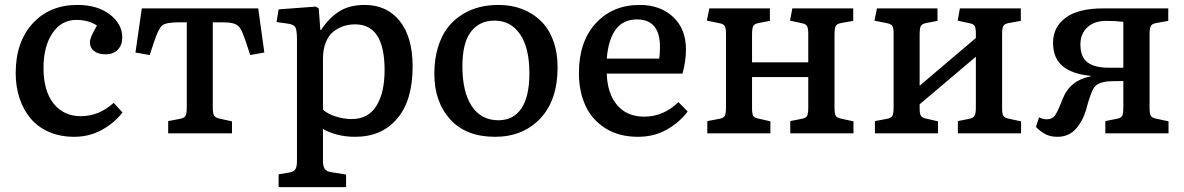

<svg xmlns="http://www.w3.org/2000/svg" viewBox="-20 -543 4822 782"><path d="M282.2 14.2Q224.6 14.2 179 -5.9Q133.3 -25.9 104 -61.3Q74.7 -96.7 59.3 -143.6Q43.9 -190.4 43.9 -245.1Q43.9 -372.1 113 -447.5Q182.1 -522.9 294.9 -522.9Q377 -522.9 427.5 -484.1Q478 -445.3 478 -390.1Q478 -360.4 460.4 -341.1Q442.9 -321.8 409.2 -321.8Q380.4 -321.8 363.3 -335Q346.2 -348.1 346.2 -372.1Q346.2 -390.6 375 -439Q340.3 -461.9 291 -461.9Q230 -461.9 193.6 -408Q157.2 -354 157.2 -266.1Q157.2 -172.9 198.2 -121.3Q239.3 -69.8 309.1 -69.8Q382.8 -69.8 442.9 -124L479 -85Q445.8 -42 394.8 -13.9Q343.8 14.2 282.2 14.2Z M665 0V-49.8L713.9 -59.1Q731.9 -62.5 736.3 -72.5Q740.7 -82.5 740.7 -106.9V-452.1H710.9Q655.8 -452.1 640.6 -439.5Q625.5 -426.8 607.9 -373.5Q606 -368.2 605 -365.2L589.8 -318.8L531.7 -329.1L557.6 -508.8H1031.7L1056.6 -329.1L999 -318.8L982.9 -368.2Q966.3 -417.5 957.5 -429.2Q944.8 -447.3 915 -450.7Q901.4 -452.1 877.9 -452.1H846.7V-103Q846.7 -81.5 852.1 -72.5Q857.4 -63.5 873 -60.1L924.8 -48.8V0Z M1114.7 219.2V167L1160.6 159.2Q1177.2 156.2 1183.3 146Q1189.5 135.7 1189.5 113.8V-383.8Q1189.5 -418.9 1183.3 -431.2Q1177.2 -443.4 1152.3 -446.8L1106.4 -453.1L1114.7 -504.9L1265.6 -516.1L1278.3 -508.8L1284.7 -420.9H1287.6Q1317.9 -467.8 1359.9 -495.4Q1401.9 -522.9 1465.3 -522.9Q1555.7 -522.9 1608.2 -457.3Q1660.6 -391.6 1660.6 -272Q1660.6 -134.3 1597.9 -60.1Q1535.2 14.2 1426.8 14.2Q1385.3 14.2 1350.8 4.6Q1316.4 -4.9 1295.4 -18.1V110.8Q1295.4 134.8 1303 145.3Q1310.5 155.8 1328.6 158.2L1389.6 168V219.2ZM1412.6 -58.1Q1479.5 -58.1 1512.9 -111.6Q1546.4 -165 1546.4 -257.8Q1546.4 -443.8 1426.8 -443.8Q1401.9 -443.8 1379.9 -436.8Q1357.9 -429.7 1338.1 -414.3Q1318.4 -398.9 1306.9 -370.4Q1295.4 -341.8 1295.4 -303.2V-96.2Q1314.9 -78.6 1347.9 -68.4Q1380.9 -58.1 1412.6 -58.1Z M1996.1 14.2Q1877.9 14.2 1813.5 -57.1Q1749 -128.4 1749 -242.2Q1749 -300.8 1763.2 -348.4Q1777.3 -396 1801.5 -428Q1825.7 -460 1859.1 -481.7Q1892.6 -503.4 1930.2 -513.2Q1967.8 -522.9 2010.3 -522.9Q2062 -522.9 2105.5 -506.6Q2148.9 -490.2 2181.6 -459Q2214.4 -427.7 2232.7 -378.9Q2251 -330.1 2251 -268.1Q2251 -134.8 2180.4 -60.3Q2109.9 14.2 1996.1 14.2ZM2010.3 -53.2Q2071.3 -53.2 2103.8 -101.8Q2136.2 -150.4 2136.2 -244.1Q2136.2 -347.7 2098.4 -403.3Q2060.5 -459 1994.1 -459Q1932.6 -459 1897.9 -413.6Q1863.3 -368.2 1863.3 -272.9Q1863.3 -169.4 1901.1 -111.3Q1939 -53.2 2010.3 -53.2Z M2578.1 14.2Q2500 14.2 2444.8 -21.2Q2389.6 -56.6 2363.8 -114.3Q2337.9 -171.9 2337.9 -245.1Q2337.9 -373.5 2406.5 -448.2Q2475.1 -522.9 2585.9 -522.9Q2668.9 -522.9 2721.4 -474.1Q2773.9 -425.3 2773.9 -341.8Q2773.9 -294.9 2759.8 -243.2H2451.2Q2454.1 -161.1 2493.9 -114.5Q2533.7 -67.9 2604 -67.9Q2682.1 -67.9 2743.2 -127L2780.8 -88.9Q2748 -44.9 2696.3 -15.4Q2644.5 14.2 2578.1 14.2ZM2451.2 -304.2H2665Q2668 -324.2 2668 -352.1Q2668 -463.9 2573.7 -463.9Q2464.8 -463.9 2451.2 -304.2Z M2860.8 0V-49.8L2910.2 -59.1Q2928.2 -62.5 2932.6 -72.5Q2937 -82.5 2937 -106.9V-404.8Q2937 -427.2 2932.1 -436.3Q2927.2 -445.3 2911.1 -448.2L2858.9 -459L2869.1 -508.8H3115.7V-458L3069.8 -449.2Q3051.8 -445.8 3047.4 -436Q3043 -426.3 3043 -401.9V-289.1H3272V-404.8Q3272 -427.7 3267.1 -436.5Q3262.2 -445.3 3247.1 -448.2L3197.8 -459L3207 -508.8H3455.1V-458L3405.8 -449.2Q3387.7 -445.8 3383.3 -436Q3378.9 -426.3 3378.9 -401.9V-102.1Q3378.9 -80.6 3383.8 -72Q3388.7 -63.5 3403.8 -60.1L3456.1 -48.8V0H3198.7V-49.8L3245.1 -59.1Q3263.2 -62 3267.6 -71.8Q3272 -81.5 3272 -106V-229H3043V-102.1Q3043 -79.6 3047.9 -71.3Q3052.7 -63 3068.8 -60.1L3117.7 -48.8V0Z M3543.5 0V-49.8L3592.8 -59.1Q3610.8 -62.5 3615.2 -72.5Q3619.6 -82.5 3619.6 -106.9V-408.2Q3619.6 -428.7 3614.7 -437Q3609.9 -445.3 3593.8 -448.2L3541.5 -459L3551.8 -508.8H3798.3V-458L3752.4 -449.2Q3734.4 -445.8 3730 -436Q3725.6 -426.3 3725.6 -401.9V-193.8L3954.6 -388.2V-408.2Q3954.6 -428.7 3949.7 -437Q3944.8 -445.3 3929.7 -448.2L3880.4 -459L3889.6 -508.8H4137.7V-458L4088.4 -449.2Q4070.3 -445.8 4065.9 -436Q4061.5 -426.3 4061.5 -401.9V-101.1Q4061.5 -80.1 4066.4 -71.8Q4071.3 -63.5 4086.4 -60.1L4138.7 -48.8V0H3881.3V-49.8L3927.7 -59.1Q3945.8 -63 3950.2 -72.8Q3954.6 -82.5 3954.6 -106.9V-312L3725.6 -118.2V-101.1Q3725.6 -80.1 3730.5 -71.8Q3735.4 -63.5 3751.5 -60.1L3800.3 -48.8V0Z M4287.1 14.2Q4259.8 14.2 4239.7 4.4Q4219.7 -5.4 4199.2 -25.9L4211.9 -64.9Q4229.5 -57.1 4243.2 -57.1Q4265.1 -57.1 4276.4 -72.3Q4287.6 -87.4 4308.1 -140.1Q4337.9 -215.8 4421.4 -231.9L4424.3 -233.9Q4348.1 -240.7 4308.6 -273.2Q4269 -305.7 4269 -369.1Q4269 -432.6 4320.3 -470.7Q4371.6 -508.8 4472.2 -508.8H4738.3V-458L4689 -449.2Q4670.9 -445.8 4666.5 -435.8Q4662.1 -425.8 4662.1 -400.9V-103Q4662.1 -81.1 4666.7 -72.3Q4671.4 -63.5 4687 -60.1L4739.3 -48.8V0H4481.9V-49.8L4528.3 -59.1Q4546.4 -62 4550.8 -71.8Q4555.2 -81.5 4555.2 -106V-212.9Q4504.9 -212.9 4485.4 -210.9Q4448.7 -205.1 4435.5 -185.5Q4422.4 -166 4404.3 -99.1Q4390.6 -49.8 4361.6 -17.8Q4332.5 14.2 4287.1 14.2ZM4497.1 -267.1H4555.2V-454.1Q4524.4 -458 4486.3 -458Q4437 -458 4408.7 -431.6Q4380.4 -405.3 4380.4 -361.8Q4380.4 -311 4409.2 -289.1Q4438 -267.1 4497.1 -267.1Z"/></svg>

Font: Literata Book Medium
Style: Regular
Weight: 500
Designer: Latin by Veronika Burian and Jose Scaglione. Greek by Irene Vlachou. Cyrillic by Vera Evstafieva
Foundry: TypeTogether
Version: Version 2.003;PS 002.003;hotconv 1.0.88;makeotf.lib2.5.64775